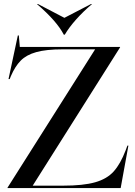

<svg xmlns="http://www.w3.org/2000/svg" viewBox="-20 -949 681 969"><path d="M18 -2 460 -700H296Q213 -700 163 -686Q113 -672 84.5 -643Q56 -614 35 -565L29 -550H23L70 -770H75L80 -712H586V-710L145 -12H298Q400 -12 460 -29Q520 -46 554 -84Q588 -122 614 -190L623 -214H628L589 0H18ZM167 -928 171 -929 305 -859 440 -929 444 -928Q400 -891 364 -850.5Q328 -810 307 -774H302Q267 -842 167 -928Z"/></svg>

Font: Nyght Serif
Style: Regular
Weight: 400
Designer: Maksym Kobuzan
Version: Version 0.410;July 4, 2025;FontCreator 15.0.0.2958 64-bit